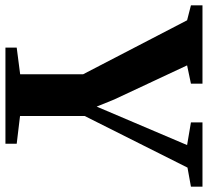

<svg xmlns="http://www.w3.org/2000/svg" viewBox="-68 -734 783 724"><g transform="rotate(90 324.0 -371.5)"><path d="M241.5 -55.5V-293L38 -685L-18.5 -699.5V-743H277V-699.5L208 -685L336.5 -410.5L363.5 -344L391.5 -410L508.5 -685L423 -699.5V-743H665.5V-699.5L593.5 -686.5L399 -299V-55L503.5 -42.5V0H141V-42.5Z"/></g></svg>

Font: Merriweather 72pt
Style: Bold
Weight: 700
Version: Version 2.100